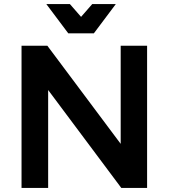

<svg xmlns="http://www.w3.org/2000/svg" viewBox="-20 -925 830 945"><path d="M574 -700H704V0H577L217 -482V0H86V-700H213L574 -217ZM434 -905H550L442 -761H316L208 -905H324L379 -842Z"/></svg>

Font: Montserrat arm2 Medium
Style: Regular
Weight: 500
Designer: Julieta Ulanovsky
Foundry: Julieta Ulanovsky
Version: Version 6.000